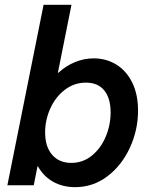

<svg xmlns="http://www.w3.org/2000/svg" viewBox="-20 -772 630 800"><path d="M161.6 -752H277.8L221.2 -468.8H223.1Q254.9 -497.6 292.2 -513.2Q329.6 -528.8 370.6 -528.8Q422.4 -528.8 464.4 -503.2Q506.3 -477.5 530.8 -428.2Q555.2 -378.9 555.2 -311Q555.2 -231 521.5 -157.2Q487.8 -83.5 428 -37.8Q368.2 7.8 293 7.8Q241.2 7.8 201.4 -14.6Q161.6 -37.1 138.2 -78.6H136.2L120.6 0H10.7ZM440.9 -303.7Q440.9 -362.3 414.6 -395Q388.2 -427.7 337.9 -427.7Q289.1 -427.7 250 -397.7Q210.9 -367.7 189.5 -319.8Q168 -272 168 -220.2Q168 -160.6 197.3 -127Q226.6 -93.3 276.9 -93.3Q325.7 -93.3 363 -123.8Q400.4 -154.3 420.7 -202.9Q440.9 -251.5 440.9 -303.7Z"/></svg>

Font: Reddit Sans Vanilla SemiBold
Style: Italic
Weight: 600
Italic angle: -11.25°
Designer: Stephen Hutchings
Version: Version 1.013